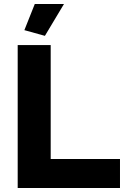

<svg xmlns="http://www.w3.org/2000/svg" viewBox="-20 -934 625 954"><path d="M203.1 -755.9 101.1 -784.2 152.8 -914.1H297.9ZM67.9 0V-710H231.9V-144H576.2V0Z"/></svg>

Font: Rawline ExtraBold
Style: Regular
Weight: 800
Designer: Matt McInerney, Pablo Impallari, Rodrigo Fuenzalida
Foundry: Matt McInerney, Pablo Impallari, Rodrigo Fuenzalida
Version: Version 4.020;PS 004.020;hotconv 1.0.88;makeotf.lib2.5.64775